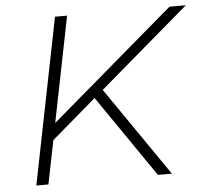

<svg xmlns="http://www.w3.org/2000/svg" viewBox="-51 -754 863 807"><g transform="rotate(-5 381.0 -350.0)"><path d="M383 -376 642 0H583L346 -345L158 -184L121 0H70L210 -700H261L172 -255L693 -700H762Z"/></g></svg>

Font: Idrija
Style: Italic
Weight: 300
Italic angle: -11.3°
Designer: Julieta Ulanovsky
Foundry: Julieta Ulanovsky
Version: Version 7.200